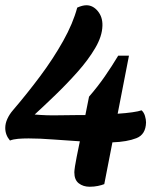

<svg xmlns="http://www.w3.org/2000/svg" viewBox="-29 -700 599 731"><path d="M312 11Q288 11 271 -2Q254 -15 254 -44Q254 -50 256.5 -67Q259 -84 263 -103L275 -162Q224 -165 173 -169Q122 -173 80 -173Q58 -173 40 -171.5Q22 -170 9 -165Q-9 -186 -9 -213Q-9 -230 -1 -247.5Q7 -265 20 -280Q74 -343 124 -410Q174 -477 211.5 -544Q249 -611 265 -671Q285 -680 300 -680Q325 -680 343.5 -657.5Q362 -635 361 -602Q360 -562 333.5 -517Q307 -472 266.5 -426.5Q226 -381 182.5 -339Q139 -297 103 -264Q148 -260 191 -261Q234 -262 276 -262Q286 -262 296 -262L310 -332Q343 -370 370 -409Q397 -448 421 -488H462L419 -267Q450 -269 474.5 -272.5Q499 -276 510 -280Q519 -272 523 -258.5Q527 -245 527 -234Q526 -188 490.5 -174Q455 -160 399 -158L368 1Q358 5 343.5 8Q329 11 312 11Z"/></svg>

Font: Sansita Swashed Medium
Style: Regular
Weight: 500
Designer: Pablo Cosgaya
Foundry: Omnibus-Type
Version: Version 1.003; ttfautohint (v1.8.3)